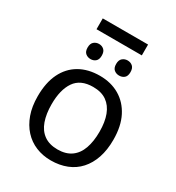

<svg xmlns="http://www.w3.org/2000/svg" viewBox="-198 -958 1002 1090"><g transform="rotate(30 302.5 -413.0)"><path d="M451 -836V-765H154V-836ZM209 -700Q228 -700 241.5 -688Q255 -676 255 -650Q255 -624 241.5 -612.5Q228 -601 209 -601Q190 -601 176 -612.5Q162 -624 162 -650Q162 -676 176 -688Q190 -700 209 -700ZM396 -700Q416 -700 429.5 -688Q443 -676 443 -650Q443 -624 429.5 -612.5Q416 -601 396 -601Q377 -601 363 -612.5Q349 -624 349 -650Q349 -676 363 -688Q377 -700 396 -700ZM551 -269Q551 -202 533.5 -150.5Q516 -99 483.5 -63Q451 -27 404.5 -8.5Q358 10 301 10Q248 10 203 -8.5Q158 -27 125 -63Q92 -99 73.5 -150.5Q55 -202 55 -269Q55 -358 85 -419.5Q115 -481 171 -513.5Q227 -546 304 -546Q377 -546 432.5 -513.5Q488 -481 519.5 -419.5Q551 -358 551 -269ZM146 -269Q146 -206 162.5 -159.5Q179 -113 214 -88Q249 -63 303 -63Q357 -63 392 -88Q427 -113 443.5 -159.5Q460 -206 460 -269Q460 -333 443 -378Q426 -423 391.5 -447.5Q357 -472 302 -472Q220 -472 183 -418Q146 -364 146 -269Z"/></g></svg>

Font: Noto Sans Ambassadori
Style: Regular
Weight: 400
Designer: Monotype Design Team
Foundry: Monotype Imaging Inc.
Version: Version 2.013